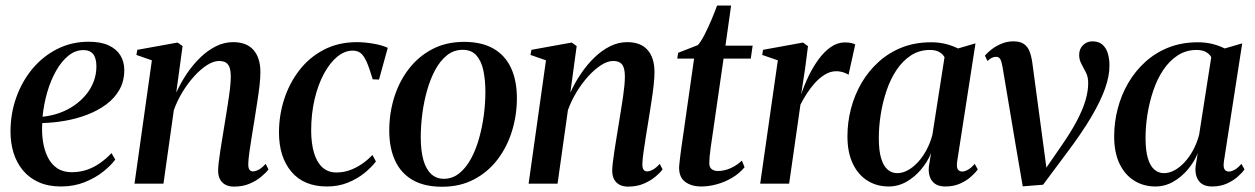

<svg xmlns="http://www.w3.org/2000/svg" viewBox="-20 -682 4660 713"><path d="M408 -89.5Q392.5 -68 363.5 -44.8Q334.5 -21.5 294.5 -5.5Q254.5 10.5 206.5 10.5Q159 10.5 123.5 -5.5Q88 -21.5 64.8 -49.8Q41.5 -78 30.2 -114.8Q19 -151.5 19 -193Q19 -261 40.8 -321.2Q62.5 -381.5 101.5 -427.8Q140.5 -474 193.5 -500.5Q246.5 -527 309 -527Q354.5 -527 383.5 -513.5Q412.5 -500 427 -476.5Q441.5 -453 441.5 -422Q441.5 -380.5 423.5 -348.8Q405.5 -317 374.2 -294Q343 -271 303.8 -256Q264.5 -241 221.5 -233.5Q178.5 -226 137 -225Q134.5 -190 139.5 -157.2Q144.5 -124.5 157.2 -98.5Q170 -72.5 192 -57.5Q214 -42.5 246.5 -42.5Q276.5 -42.5 302.8 -51.5Q329 -60.5 352 -76.8Q375 -93 394 -113.5ZM290 -496Q259.5 -496 233.8 -475Q208 -454 188 -418.5Q168 -383 155.2 -338.8Q142.5 -294.5 138 -248.5Q172 -252 202.2 -263Q232.5 -274 257.5 -291.8Q282.5 -309.5 300.5 -331.8Q318.5 -354 328.2 -380.2Q338 -406.5 338 -435Q338 -466 326 -481Q314 -496 290 -496Z M634.5 -338Q651.5 -375.5 674.2 -409Q697 -442.5 724.2 -468.8Q751.5 -495 782 -510.2Q812.5 -525.5 846 -525.5Q896 -525.5 921.5 -496.2Q947 -467 947 -414Q947 -393 943.8 -364.2Q940.5 -335.5 935.2 -302.5Q930 -269.5 925 -237Q920 -207 915 -175.5Q910 -144 906.2 -117.5Q902.5 -91 902 -75Q901.5 -58.5 906.2 -52Q911 -45.5 919 -45.5Q928.5 -45.5 940.5 -51.8Q952.5 -58 966.5 -73.5L977 -53Q967 -39.5 949 -24.8Q931 -10 906 0.5Q881 11 848.5 11Q832 11 818.8 4.8Q805.5 -1.5 797.8 -14.8Q790 -28 790 -49Q790 -59.5 792.2 -78.8Q794.5 -98 798.2 -122.8Q802 -147.5 806.5 -174.2Q811 -201 815 -226.5Q819 -251.5 823 -276.2Q827 -301 830.2 -323.5Q833.5 -346 835.2 -364.8Q837 -383.5 837 -397Q837 -417.5 832.8 -430.5Q828.5 -443.5 819 -449.5Q809.5 -455.5 793 -455.5Q773 -455.5 749.2 -440.5Q725.5 -425.5 701.8 -399.5Q678 -373.5 658 -340.8Q638 -308 625.5 -273L587 0H479.5L544 -458L486.5 -478L490 -497L639.5 -524L658 -511Z M1194 10.5Q1108.5 10.5 1062.2 -44.2Q1016 -99 1016 -190Q1016 -253.5 1035.2 -313.2Q1054.5 -373 1091.5 -421Q1128.5 -469 1182.5 -497.2Q1236.5 -525.5 1305.5 -525.5Q1332.5 -525.5 1364.5 -520.2Q1396.5 -515 1420 -504.5L1387.5 -386.5L1364 -387.5Q1352 -428.5 1341.8 -451.8Q1331.5 -475 1319.8 -484.5Q1308 -494 1289.5 -494Q1260.5 -494 1233 -471.8Q1205.5 -449.5 1183.5 -409.2Q1161.5 -369 1148.5 -314.5Q1135.5 -260 1135.5 -195.5Q1136 -148.5 1146.2 -114Q1156.5 -79.5 1177.2 -60.5Q1198 -41.5 1229.5 -41.5Q1255.5 -41.5 1279 -50Q1302.5 -58.5 1323.8 -73Q1345 -87.5 1363 -106.5L1376 -82.5Q1358.5 -59.5 1331.8 -38.2Q1305 -17 1270.5 -3.2Q1236 10.5 1194 10.5Z M1703 -526.5Q1769 -526.5 1812.5 -501.5Q1856 -476.5 1877.8 -429.5Q1899.5 -382.5 1899.5 -317Q1899.5 -254 1881.2 -195Q1863 -136 1827.5 -89.5Q1792 -43 1740.2 -15.8Q1688.5 11.5 1621.5 11.5Q1555.5 11.5 1512 -13.8Q1468.5 -39 1447 -86Q1425.5 -133 1425.5 -197Q1425.5 -261.5 1444 -320.8Q1462.5 -380 1498.5 -426.5Q1534.5 -473 1586 -499.8Q1637.5 -526.5 1703 -526.5ZM1698 -497Q1665.5 -497 1640 -476.8Q1614.5 -456.5 1596.2 -422.5Q1578 -388.5 1566 -346.2Q1554 -304 1548.2 -259Q1542.5 -214 1542.5 -172.5Q1542.5 -122.5 1552.2 -88Q1562 -53.5 1581.2 -35.8Q1600.5 -18 1628 -18Q1660 -18 1685.2 -38.2Q1710.5 -58.5 1729 -92.5Q1747.5 -126.5 1759.2 -168.8Q1771 -211 1776.8 -255.2Q1782.5 -299.5 1782.5 -340.5Q1782.5 -385 1775 -420.2Q1767.5 -455.5 1749.2 -476.2Q1731 -497 1698 -497Z M2098 -338Q2115 -375.5 2137.8 -409Q2160.5 -442.5 2187.8 -468.8Q2215 -495 2245.5 -510.2Q2276 -525.5 2309.5 -525.5Q2359.5 -525.5 2385 -496.2Q2410.5 -467 2410.5 -414Q2410.5 -393 2407.2 -364.2Q2404 -335.5 2398.8 -302.5Q2393.5 -269.5 2388.5 -237Q2383.5 -207 2378.5 -175.5Q2373.5 -144 2369.8 -117.5Q2366 -91 2365.5 -75Q2365 -58.5 2369.8 -52Q2374.5 -45.5 2382.5 -45.5Q2392 -45.5 2404 -51.8Q2416 -58 2430 -73.5L2440.5 -53Q2430.5 -39.5 2412.5 -24.8Q2394.5 -10 2369.5 0.5Q2344.5 11 2312 11Q2295.5 11 2282.2 4.8Q2269 -1.5 2261.2 -14.8Q2253.5 -28 2253.5 -49Q2253.5 -59.5 2255.8 -78.8Q2258 -98 2261.8 -122.8Q2265.5 -147.5 2270 -174.2Q2274.5 -201 2278.5 -226.5Q2282.5 -251.5 2286.5 -276.2Q2290.5 -301 2293.8 -323.5Q2297 -346 2298.8 -364.8Q2300.5 -383.5 2300.5 -397Q2300.5 -417.5 2296.2 -430.5Q2292 -443.5 2282.5 -449.5Q2273 -455.5 2256.5 -455.5Q2236.5 -455.5 2212.8 -440.5Q2189 -425.5 2165.2 -399.5Q2141.5 -373.5 2121.5 -340.8Q2101.5 -308 2089 -273L2050.5 0H1943L2007.5 -458L1950 -478L1953.5 -497L2103 -524L2121.5 -511Z M2625.5 -177.5Q2621.5 -151.5 2619 -132.8Q2616.5 -114 2615.2 -100.8Q2614 -87.5 2614 -76.5Q2614 -60.5 2623 -53.8Q2632 -47 2646 -47Q2670 -47 2693.2 -57.5Q2716.5 -68 2735 -85.5L2745 -61Q2725.5 -37.5 2698.2 -21.5Q2671 -5.5 2641.2 2.5Q2611.5 10.5 2584.5 10.5Q2546.5 10.5 2523.5 -7.5Q2500.5 -25.5 2502 -63.5Q2502.5 -70.5 2503.8 -82Q2505 -93.5 2507 -109.2Q2509 -125 2511.8 -144.5Q2514.5 -164 2518 -187L2557.5 -464.5H2495L2498.5 -486L2571.5 -514.5Q2583 -527 2596.8 -554Q2610.5 -581 2623 -610.8Q2635.5 -640.5 2643 -661.5H2695L2674 -512.5H2775L2768 -464.5H2667Z M2803 0 2868.5 -458 2810.5 -478 2813.5 -497 2962 -524 2980.5 -510.5 2969.5 -425.5 2955 -331Q2966.5 -365.5 2983 -399.8Q2999.5 -434 3020.2 -462.2Q3041 -490.5 3065.5 -507.5Q3090 -524.5 3117.5 -524.5Q3132.5 -524.5 3142 -522Q3151.5 -519.5 3156 -517L3131 -404Q3127 -408 3113.5 -412.8Q3100 -417.5 3085 -417.5Q3064 -417.5 3044 -405.5Q3024 -393.5 3006.8 -374.5Q2989.5 -355.5 2975.8 -334Q2962 -312.5 2952.5 -293.5L2910.5 0Z M3534.5 -82.5Q3531.5 -61 3537 -53Q3542.5 -45 3553 -45Q3562.5 -45 3574.8 -51.8Q3587 -58.5 3599.5 -73.5L3611 -53Q3602.5 -40.5 3585.5 -25.5Q3568.5 -10.5 3544.8 0Q3521 10.5 3491 10.5Q3456.5 10.5 3441.2 -10.2Q3426 -31 3429.5 -64.5L3437.5 -113.5Q3425 -82 3401.2 -53.5Q3377.5 -25 3346.5 -7.2Q3315.5 10.5 3280 10.5Q3236 10.5 3201.2 -11.2Q3166.5 -33 3146.8 -74.5Q3127 -116 3127 -176Q3127 -228 3140.2 -278.8Q3153.5 -329.5 3179.2 -373.8Q3205 -418 3242.8 -452.2Q3280.5 -486.5 3329.5 -505.8Q3378.5 -525 3438 -525Q3466.5 -525 3491.8 -518.8Q3517 -512.5 3537.5 -502L3602.5 -521ZM3487.5 -469.5Q3481.5 -481 3468 -488.8Q3454.5 -496.5 3433.5 -496.5Q3394 -496.5 3363.2 -476.5Q3332.5 -456.5 3309.8 -422.8Q3287 -389 3272.5 -346.2Q3258 -303.5 3250.8 -258Q3243.5 -212.5 3243.5 -169.5Q3243.5 -122.5 3252.2 -93.8Q3261 -65 3276.5 -52Q3292 -39 3312 -39Q3331.5 -39 3351.2 -49.8Q3371 -60.5 3388.8 -79.8Q3406.5 -99 3420.5 -125Q3434.5 -151 3442.5 -181.5Z M3702.5 -436Q3699 -455.5 3694 -463.2Q3689 -471 3679 -471Q3670 -471 3662.2 -466.8Q3654.5 -462.5 3647 -455.5L3637.5 -475.5Q3647 -487 3663 -499.2Q3679 -511.5 3699.8 -520Q3720.5 -528.5 3743.5 -528.5Q3767.5 -528.5 3781.8 -519Q3796 -509.5 3803 -491.8Q3810 -474 3813.5 -449.5L3851.5 -166.5L3868.5 -39.5L3841.5 -24.5L3918.5 -136Q3957.5 -192 3979.8 -234.8Q4002 -277.5 4011.5 -311Q4021 -344.5 4021 -372Q4021.5 -395 4013 -412Q4004.5 -429 3996 -444.5Q3987.5 -460 3987.5 -478Q3987.5 -500.5 4002 -514.5Q4016.5 -528.5 4037 -528.5Q4060 -528.5 4074 -516.2Q4088 -504 4094 -483.5Q4100 -463 4100 -439.5Q4100.5 -401 4083.8 -353.5Q4067 -306 4031.5 -246Q3996 -186 3938.5 -110L3853.5 4L3778 10L3751 -147.5Z M4525 -82.5Q4522 -61 4527.5 -53Q4533 -45 4543.5 -45Q4553 -45 4565.2 -51.8Q4577.5 -58.5 4590 -73.5L4601.5 -53Q4593 -40.5 4576 -25.5Q4559 -10.5 4535.2 0Q4511.5 10.5 4481.5 10.5Q4447 10.5 4431.8 -10.2Q4416.5 -31 4420 -64.5L4428 -113.5Q4415.5 -82 4391.8 -53.5Q4368 -25 4337 -7.2Q4306 10.5 4270.5 10.5Q4226.5 10.5 4191.8 -11.2Q4157 -33 4137.2 -74.5Q4117.5 -116 4117.5 -176Q4117.5 -228 4130.8 -278.8Q4144 -329.5 4169.8 -373.8Q4195.5 -418 4233.2 -452.2Q4271 -486.5 4320 -505.8Q4369 -525 4428.5 -525Q4457 -525 4482.2 -518.8Q4507.5 -512.5 4528 -502L4593 -521ZM4478 -469.5Q4472 -481 4458.5 -488.8Q4445 -496.5 4424 -496.5Q4384.5 -496.5 4353.8 -476.5Q4323 -456.5 4300.2 -422.8Q4277.5 -389 4263 -346.2Q4248.5 -303.5 4241.2 -258Q4234 -212.5 4234 -169.5Q4234 -122.5 4242.8 -93.8Q4251.5 -65 4267 -52Q4282.5 -39 4302.5 -39Q4322 -39 4341.8 -49.8Q4361.5 -60.5 4379.2 -79.8Q4397 -99 4411 -125Q4425 -151 4433 -181.5Z"/></svg>

Font: Merriweather 120pt Medium
Style: Italic
Weight: 500
Italic angle: -7.8°
Version: Version 2.101